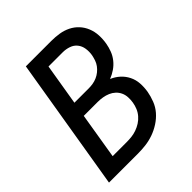

<svg xmlns="http://www.w3.org/2000/svg" viewBox="-200 -868 1001 1001"><g transform="rotate(-45 300.0 -367.5)"><path d="M29 0 151 -735H339Q368 -735 396.5 -730.5Q425 -726 450 -713.5Q475 -701 493.5 -681Q512 -661 522.5 -635Q533 -609 534.5 -580Q536 -551 531 -522Q527 -499 518.5 -476.5Q510 -454 494.5 -434.5Q479 -415 458.5 -401Q438 -387 415 -378Q441 -367 461.5 -348.5Q482 -330 494.5 -305Q507 -280 509 -251Q511 -222 506 -192Q501 -164 490 -135.5Q479 -107 459 -84Q439 -61 412.5 -44Q386 -27 357.5 -17Q329 -7 300 -3.5Q271 0 243 0ZM302 -422Q317 -422 332.5 -424.5Q348 -427 363 -433.5Q378 -440 391 -450.5Q404 -461 413.5 -474Q423 -487 428 -502Q433 -517 436 -532Q440 -556 436.5 -579Q433 -602 419.5 -619Q406 -636 384 -643.5Q362 -651 339 -651H234L196 -422ZM140 -84H243Q261 -84 279.5 -86Q298 -88 316.5 -94.5Q335 -101 351.5 -111.5Q368 -122 381 -137Q394 -152 401.5 -170Q409 -188 412 -207Q415 -225 414 -244Q413 -263 405.5 -279Q398 -295 385 -307Q372 -319 355.5 -326Q339 -333 321 -336Q303 -339 284 -339H182Z"/></g></svg>

Font: Iosevka Curly Medium Extended
Style: Italic
Weight: 500
Width: 7
Italic angle: -9°
Monospace: yes
Designer: Belleve Invis
Foundry: Belleve Invis
Version: Version 11.1.0; ttfautohint (v1.8.3)